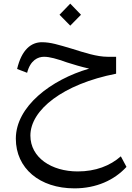

<svg xmlns="http://www.w3.org/2000/svg" viewBox="-20 -714 725 1055"><path d="M389 321C509 321 608 276 675 203L644 145C585 197 505 228 407 228C263 228 147 152 147 31C147 -110 326 -252 618 -309V-402H572C512 -402 443 -425 376 -446C301 -468 259 -482 210 -482C152 -482 99 -442 74 -335L129 -314C147 -384 189 -402 222 -402C253 -402 292 -391 348 -371C382 -360 429 -346 470 -337C260 -276 67 -129 67 48C67 211 198 321 389 321ZM307 -633 366 -573 425 -633 366 -694Z"/></svg>

Font: Wafeq
Style: Regular
Weight: 400
Designer: Rasmus Andersson & Azza Alameddine
Foundry: Google & TypeTogether
Version: Version 3.000;FEAKit 1.0